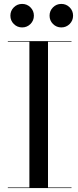

<svg xmlns="http://www.w3.org/2000/svg" viewBox="-20 -960 400 980"><path d="M250.5 -837.5Q233 -855 233 -880Q233 -905 250.5 -922.5Q268 -940 293 -940Q318 -940 335.5 -922.5Q353 -905 353 -880Q353 -855 335.5 -837.5Q318 -820 293 -820Q268 -820 250.5 -837.5ZM50.5 -837.5Q33 -855 33 -880Q33 -905 50.5 -922.5Q68 -940 93 -940Q118 -940 135.5 -922.5Q153 -905 153 -880Q153 -855 135.5 -837.5Q118 -820 93 -820Q68 -820 50.5 -837.5ZM20 -3H130V-747H20V-750H345V-747H225V-3H345V0H20Z"/></svg>

Font: Bodoni* 72
Style: Regular
Weight: 400
Version: Version 1.003